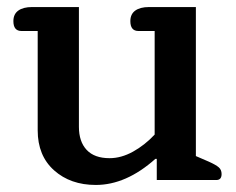

<svg xmlns="http://www.w3.org/2000/svg" viewBox="-20 -511 670 545"><path d="M87 -141V-423H41Q18 -423 18 -451Q18 -471 32 -481Q46 -491 71 -491H204V-151Q204 -109 226 -85.5Q248 -62 291 -62Q324 -62 357.5 -80.5Q391 -99 419 -129V-423H373Q350 -423 350 -451Q350 -471 364 -481Q378 -491 403 -491H536V-68L573 -52Q593 -43 601 -36Q609 -29 609 -17Q609 0 594 0H425V-60H421Q338 14 252 14Q180 14 133.5 -27.5Q87 -69 87 -141Z"/></svg>

Font: Maitree SemiBold
Style: Regular
Weight: 600
Designer: CadsonDemak Team
Foundry: CadsonDemak
Version: Version 1.001